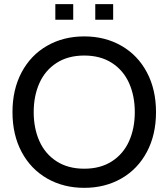

<svg xmlns="http://www.w3.org/2000/svg" viewBox="-20 -889 810 923"><path d="M40 -350Q40 -459 84 -541.5Q128 -624 206.5 -669Q285 -714 385 -714Q485 -714 563.5 -669Q642 -624 686 -541.5Q730 -459 730 -350Q730 -241 686 -158.5Q642 -76 563.5 -31Q485 14 385 14Q285 14 206.5 -31Q128 -76 84 -158.5Q40 -241 40 -350ZM628 -350Q628 -428 600.5 -489.5Q573 -551 518 -586.5Q463 -622 385 -622Q307 -622 252 -586.5Q197 -551 169.5 -489.5Q142 -428 142 -350Q142 -272 169.5 -210.5Q197 -149 252 -113.5Q307 -78 385 -78Q463 -78 518 -113.5Q573 -149 600.5 -210.5Q628 -272 628 -350ZM246 -869H332V-794H246ZM438 -869H524V-794H438Z"/></svg>

Font: Cabin
Style: Regular
Weight: 400
Designer: Pablo Impallari
Foundry: Pablo Impallari. http://www.impallari.com Igino Marini. http://www.ikern.com
Version: Version 2.001